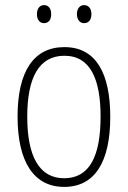

<svg xmlns="http://www.w3.org/2000/svg" viewBox="-20 -817 502 754"><path d="M125 -761C125 -741 135 -726 153 -726C171 -726 181 -740 181 -761C181 -783 171 -797 153 -797C135 -797 125 -782 125 -761ZM282 -762C282 -741 293 -726 310 -726C329 -726 339 -740 339 -762C339 -783 328 -797 310 -797C293 -797 282 -782 282 -762ZM413 -358C413 -526 359 -632 233 -632C111 -632 49 -535 49 -359C49 -183 112 -83 232 -83C353 -83 413 -182 413 -358ZM87 -359C87 -512 133 -598 233 -598C336 -598 375 -504 375 -359C375 -201 330 -117 232 -117C133 -117 87 -205 87 -359Z"/></svg>

Font: Noto Sans Kannada UI Condensed ExtraLight
Style: Regular
Weight: 200
Width: 3
Designer: Jelle Bosma - Monotype Design Team
Foundry: Monotype Imaging Inc.
Version: Version 2.005